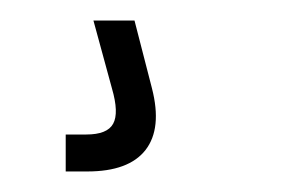

<svg xmlns="http://www.w3.org/2000/svg" viewBox="-20 -20 275 187"><path d="M44 147V111H64Q84.5 111 90.2 100.5Q96 90 89 66L71 0H111L128 66Q138 105 121.8 126Q105.5 147 65 147Z"/></svg>

Font: Big Shoulders Stencil Text Thin
Style: Regular
Weight: 100
Designer: Patric King
Foundry: XO Type Co
Version: Version 2.001